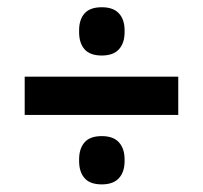

<svg xmlns="http://www.w3.org/2000/svg" viewBox="-20 -568 546 517"><path d="M46.5 -258.5V-361.5H460V-258.5ZM254 -71.5Q222.5 -71.5 207.8 -88.2Q193 -105 193 -134.5V-138.5Q193 -168 207.8 -184.8Q222.5 -201.5 254 -201.5Q285 -201.5 300.2 -184.8Q315.5 -168 315.5 -138.5V-134.5Q315.5 -105 300.2 -88.2Q285 -71.5 254 -71.5ZM254 -418.5Q222.5 -418.5 207.8 -435.2Q193 -452 193 -481.5V-486Q193 -515.5 207.8 -532Q222.5 -548.5 254 -548.5Q285 -548.5 300.2 -532Q315.5 -515.5 315.5 -486V-481.5Q315.5 -452 300.2 -435.2Q285 -418.5 254 -418.5Z"/></svg>

Font: Anek Gujarati SemiBold
Style: Regular
Weight: 600
Designer: Mrunmayee Ghaisas (Gujarati), Yesha Goshar (Latin)
Foundry: Ek Type
Version: Version 1.003